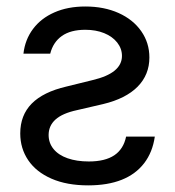

<svg xmlns="http://www.w3.org/2000/svg" viewBox="-20 -557 536 588"><path d="M241.2 -465.8Q273.4 -465.8 298.8 -455.6Q324.2 -445.3 338.9 -426.8Q353.5 -408.2 353.5 -385.7Q353.5 -359.4 331.1 -340.8Q308.6 -322.3 262.7 -311.5L183.6 -292Q112.3 -275.4 77.1 -239.7Q42 -204.1 42 -148.4Q42 -102.5 66.4 -66.4Q90.8 -30.3 137.7 -9.8Q184.6 10.7 250 10.7Q309.6 10.7 352.5 -6.3Q395.5 -23.4 421.4 -57.1Q447.3 -90.8 454.1 -138.7H366.2Q358.4 -100.6 330.1 -81.5Q301.8 -62.5 252 -62.5Q214.8 -62.5 187 -72.3Q159.2 -82 144 -100.6Q128.9 -119.1 128.9 -143.6Q128.9 -171.9 149.9 -190.9Q170.9 -210 215.8 -219.7L295.9 -238.3Q365.2 -254.9 401.4 -291.5Q437.5 -328.1 437.5 -380.9Q437.5 -425.8 412.6 -461.4Q387.7 -497.1 343.3 -517.1Q298.8 -537.1 241.2 -537.1Q187.5 -537.1 146.5 -519Q105.5 -501 81.1 -468.3Q56.6 -435.5 51.8 -392.6H133.8Q142.6 -427.7 169.4 -446.8Q196.3 -465.8 241.2 -465.8Z"/></svg>

Font: Pretendard GOV Variable
Style: Regular
Weight: 400
Designer: Base glyphs from Inter by Rasmus Andersson; Hangul glyphs from Noto Sans CJK(Source Han Sans) by Jang Soo-young and Kang
Foundry: Kil Hyung-jin
Version: Version 1.307;Glyphs 3.2 (3192)